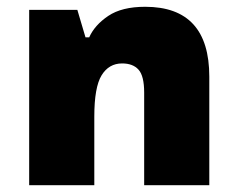

<svg xmlns="http://www.w3.org/2000/svg" viewBox="-20 -546 693 566"><path d="M66 0H258V-202Q258 -289 279.5 -324Q301 -359 340 -359Q372 -359 388.5 -340.5Q405 -322 405 -273V0H597V-320Q597 -526 408 -526Q339 -526 299 -499Q259 -472 243 -436H232L208 -517H66Z"/></svg>

Font: Noto Sans Thai UI Black
Style: Regular
Weight: 900
Designer: Monotype Design Team
Foundry: Monotype Imaging Inc.
Version: Version 1.901